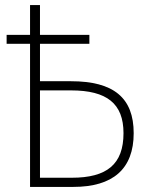

<svg xmlns="http://www.w3.org/2000/svg" viewBox="-20 -734 603 754"><path d="M98 0H268C423 0 505 -70 505 -211C505 -350 426 -415 259 -415H137V-562H331V-597H137V-714H98V-597H6V-562H98ZM137 -36V-379H259C400 -379 465 -327 465 -211C465 -89 400 -36 262 -36Z"/></svg>

Font: Noto Sans Mono SemiCondensed ExtraLight
Style: Regular
Weight: 200
Width: 4
Designer: Monotype Design Team
Foundry: Monotype Imaging Inc.
Version: Version 2.014